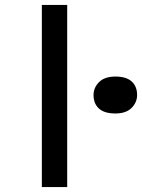

<svg xmlns="http://www.w3.org/2000/svg" viewBox="-20 -760 577 780"><path d="M150 0V-740H253V0ZM449 -299Q404 -299 382 -319Q360 -339 360 -374Q360 -404 382.5 -426.5Q405 -449 449 -449Q493 -449 515 -429Q537 -409 537 -374Q537 -344 514.5 -321.5Q492 -299 449 -299Z"/></svg>

Font: Lexend Giga
Style: Regular
Weight: 400
Designer: Bonnie Shaver-Troup, Thomas Jockin
Foundry: Lexend
Version: Version 1.007